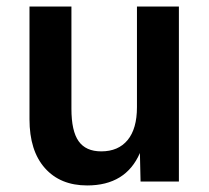

<svg xmlns="http://www.w3.org/2000/svg" viewBox="-20 -554 637 586"><path d="M246 12Q164 12 117 -41Q70 -94 70 -190V-534H198V-222Q198 -154 220 -123Q242 -92 289 -92Q341 -92 369.5 -126.5Q398 -161 398 -227V-534H526V0H409L407 -87Q364 12 246 12Z"/></svg>

Font: Geist SemBd
Style: Regular
Weight: 400
Designer: Basement.studio, Andrés Briganti, Mateo Zaragoza
Foundry: Basement.studio, Vercel, Andrés Briganti, Guido Ferreyra, Mateo Zaragoza
Version: Version 1.401